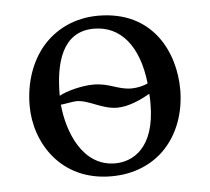

<svg xmlns="http://www.w3.org/2000/svg" viewBox="-40 -482 585 535"><g transform="rotate(-5 252.0 -214.5)"><path d="M41 -205C41 -103 109 10 251 10C315 10 364 -13 398 -46C443 -90 463 -153 463 -214C463 -318 406 -439 253 -439C187 -439 133 -412 96 -369C60 -326 41 -268 41 -205ZM376 -210C377 -201 377 -192 377 -182C377 -56 312 -25 265 -25C173 -25 135 -125 128 -201C140 -202 162 -207 172 -207C207 -207 241 -179 284 -179C317 -179 354 -197 376 -210ZM238 -404C312 -404 362 -346 374 -239C361 -233 344 -229 328 -229C290 -229 268 -249 223 -249C192 -249 148 -238 127 -226V-228C127 -315 148 -404 238 -404Z"/></g></svg>

Font: Libertinus Math
Style: Regular
Weight: 400
Designer: Philipp H. Poll, Khaled Hosny
Foundry: Caleb Maclennan
Version: Version 7.050;RELEASE